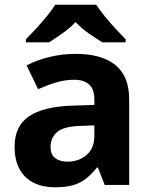

<svg xmlns="http://www.w3.org/2000/svg" viewBox="-20 -786 644 816"><path d="M302 -557Q412 -557 470.5 -509.5Q529 -462 529 -364V0H425L396 -74H392Q369 -45 344.5 -26Q320 -7 288.5 1.5Q257 10 211 10Q163 10 124.5 -8.5Q86 -27 64 -65.5Q42 -104 42 -163Q42 -250 103 -291.5Q164 -333 286 -337L381 -340V-364Q381 -407 358.5 -427Q336 -447 296 -447Q256 -447 218 -435.5Q180 -424 142 -407L93 -508Q137 -531 190.5 -544Q244 -557 302 -557ZM323 -251Q251 -249 223 -225Q195 -201 195 -162Q195 -128 215 -113.5Q235 -99 267 -99Q315 -99 348 -127.5Q381 -156 381 -208V-253ZM389 -766Q403 -744 425.5 -716.5Q448 -689 472 -663Q496 -637 514 -619V-606H415Q389 -622 358 -643.5Q327 -665 301 -692Q275 -665 245 -644Q215 -623 189 -606H90V-619Q109 -638 132.5 -663.5Q156 -689 178.5 -716.5Q201 -744 215 -766Z"/></svg>

Font: Noto Sans Armenian
Style: Bold
Weight: 700
Version: Version 2.007